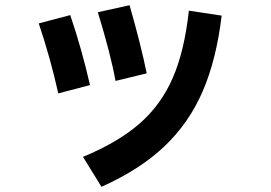

<svg xmlns="http://www.w3.org/2000/svg" viewBox="-20 -643 1040 738"><path d="M424 -332Q406 -433 356 -596L478 -623Q522 -469 544 -361ZM299 -40Q434 -96 516.5 -168Q599 -240 644 -343.5Q689 -447 706 -602L832 -583Q812 -415 759.5 -293Q707 -171 612.5 -81Q518 9 370 75ZM204 -284Q174 -419 129 -553L250 -585Q293 -459 326 -316Z"/></svg>

Font: IBM Plex Sans JP
Style: Bold
Weight: 700
Designer: Mike Abbink; Paul van der Laan; Pieter van Rosmalen; Wujin Sim; Yejin Wi; Jinhee Kim; Boomi Park; Yona Kim; Kichan Ma
Foundry: Sandoll Inc.
Version: Version 1.001